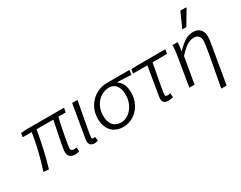

<svg xmlns="http://www.w3.org/2000/svg" viewBox="-111 -1446 2831 2254"><g transform="rotate(-30 1304.5 -319.5)"><path d="M408 -77Q408 -101 420 -165.5Q432 -230 456 -347L482 -474H255Q205 -189 145 7L74 0Q112 -113 142 -237Q172 -361 189 -474H67L75 -527L155 -532H661L650 -474H550Q525 -370 501 -239Q477 -108 477 -87Q477 -68 489 -58.5Q501 -49 522 -49Q528 -49 554 -55L560 -1Q533 10 501 10Q456 10 432 -12.5Q408 -35 408 -77Z M692 -58Q692 -69 696 -93L771 -532H843L835 -489Q805 -330 783 -209.5Q761 -89 761 -70Q761 -50 784 -50Q795 -50 805 -53L812 1Q787 10 762 10Q730 10 711 -7.5Q692 -25 692 -58Z M939 -220Q939 -313 982.5 -384Q1026 -455 1095 -493.5Q1164 -532 1240 -532H1548L1538 -470Q1458 -477 1351 -479V-475Q1389 -450 1411 -404.5Q1433 -359 1433 -292Q1433 -208 1395.5 -138Q1358 -68 1293.5 -27.5Q1229 13 1154 13Q1094 13 1045 -12.5Q996 -38 967.5 -90.5Q939 -143 939 -220ZM1364 -302Q1364 -381 1330.5 -427Q1297 -473 1234 -473Q1176 -473 1124.5 -441Q1073 -409 1042 -351.5Q1011 -294 1011 -221Q1011 -132 1051 -89Q1091 -46 1158 -46Q1213 -46 1260.5 -81Q1308 -116 1336 -174.5Q1364 -233 1364 -302Z M1689 -59Q1689 -71 1693 -93L1757 -474H1563L1570 -527L1650 -532H2033L2024 -474H1827Q1795 -311 1776 -200Q1757 -89 1757 -70Q1757 -60 1765 -55Q1773 -50 1785 -50Q1798 -50 1826 -54L1830 1Q1812 5 1796.5 7.5Q1781 10 1763 10Q1728 10 1708.5 -7Q1689 -24 1689 -59Z M2473 -398Q2473 -436 2450.5 -459.5Q2428 -483 2393 -483Q2344 -483 2297.5 -455Q2251 -427 2184 -353L2123 0H2052L2117 -390Q2131 -469 2130 -532H2200Q2200 -506 2195.5 -473.5Q2191 -441 2187 -415H2189Q2256 -485 2306 -515Q2356 -545 2416 -545Q2475 -545 2508.5 -509.5Q2542 -474 2542 -410Q2542 -380 2535 -338L2444 197H2371Q2423 -75 2448 -216Q2473 -357 2473 -398ZM2413 -836H2488L2493 -828L2377 -634H2323Z"/></g></svg>

Font: Nebula Sans Book
Style: Regular
Weight: 400
Italic angle: -9°
Designer: Paul D. Hunt for Adobe (as Source Sans)
Foundry: Nebula Entertainment & Broadcasting LLC
Version: Version 1.010